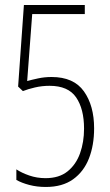

<svg xmlns="http://www.w3.org/2000/svg" viewBox="-20 -734 436 763"><path d="M185 -428Q273 -428 313.5 -371Q354 -314 354 -224Q354 -157 333.5 -104.5Q313 -52 270.5 -21.5Q228 9 162 9Q127 9 96.5 1Q66 -7 45 -19V-61Q66 -47 96.5 -36.5Q127 -26 161 -26Q215 -26 248.5 -53Q282 -80 298 -124.5Q314 -169 314 -223Q314 -301 282.5 -347Q251 -393 177 -393Q147 -393 119 -386.5Q91 -380 71 -372L52 -390L75 -714H317V-678H108L88 -412Q106 -417 131.5 -422.5Q157 -428 185 -428Z"/></svg>

Font: Noto Sans Arabic ExtCond ExtLt
Style: Regular
Weight: 200
Width: 2
Designer: Monotype Design Team, Nadine Chahine, Nizar Qandah and Khaled Hosny
Foundry: Monotype Imaging Inc.
Version: Version 2.012; ttfautohint (v1.8.4.7-5d5b)